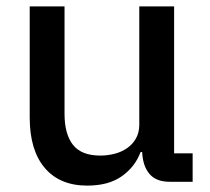

<svg xmlns="http://www.w3.org/2000/svg" viewBox="-20 -569 657 601"><path d="M253 12Q167 12 120 -43.5Q73 -99 73 -201V-549H182V-213Q182 -149 208.5 -115.5Q235 -82 294 -82Q316 -82 338 -87.5Q360 -93 377.5 -105Q395 -117 405.5 -135.5Q416 -154 416 -179V-549H525V-89H583V0H511Q469 0 448 -24.5Q427 -49 425 -93H420Q403 -47 361.5 -17.5Q320 12 253 12Z"/></svg>

Font: IBM Plex Thai Medium
Style: Regular
Weight: 500
Designer: Mike Abbink, Paul van der Laan, Pieter van Rosmalen, Ben Mitchell, Mark Frömberg
Foundry: Bold Monday
Version: Version 1.0